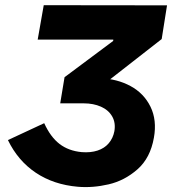

<svg xmlns="http://www.w3.org/2000/svg" viewBox="-20 -721 677 755"><path d="M11.2 -170.2 153.8 -236.6Q178.6 -182.2 214.2 -154.9Q249.8 -127.6 301.4 -122.8Q336.4 -120 363.7 -129Q391 -138 407.8 -157.9Q424.6 -177.8 429.8 -205.2Q435.4 -238.4 421 -263.4Q406.6 -288.4 377 -301.5Q347.4 -314.6 309.4 -314.6H216.8L233.8 -417.4L425 -560L425.6 -565.2H128.2L152 -700.6L636.8 -700L615.8 -567.4L376 -380.2L345.6 -414.6L374.2 -413.4Q440.8 -411 493.4 -382.5Q546 -354 571.8 -301.3Q597.6 -248.6 585.2 -179.6Q571.2 -99.6 520.5 -55.1Q469.8 -10.6 407.2 3.9Q344.6 18.4 286.2 13.4Q190.8 5.2 120.6 -41.9Q50.4 -89 11.2 -170.2Z"/></svg>

Font: Fixel Italic Variable 20240409 Display Thin
Style: Italic
Weight: 100
Italic angle: -10°
Designer: AlfaBravo + MacPaw
Foundry: Kyrylo Tkachov, Marchela Mozhyna, Serhii Makarenko, Maria Weinstein, Zakhar Kryvoshyya
Version: Version 1.211;Glyphs 3.2 (3225)